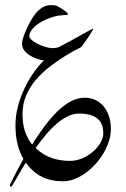

<svg xmlns="http://www.w3.org/2000/svg" viewBox="-20 -344 487 745"><path d="M410.2 157.2Q410.2 180.2 402.6 204.1Q395 228 381.6 250.5Q368.2 272.9 350.3 292.7Q332.5 312.5 311.8 327.4Q291 342.3 268.8 350.8Q246.6 359.4 224.6 359.4Q178.7 359.4 143.6 342.5Q108.4 325.7 80.1 287.1Q62 316.4 48.3 340.6Q34.7 364.7 26.4 377.9Q24.9 380.4 22.5 380.4Q18.6 380.4 18.6 375.5Q18.6 373 20.5 369.1Q43.5 320.8 70.8 272.9Q56.2 248 48.1 215.6Q40 183.1 40 141.6Q40 103 50.5 65.4Q61 27.8 77.1 -5.4Q93.3 -38.6 112.8 -65.4Q132.3 -92.3 150.4 -109.4Q138.7 -110.8 124 -115.7Q109.4 -120.6 96.2 -128.7Q83 -136.7 74.2 -148.2Q65.4 -159.7 65.4 -174.8Q65.4 -183.6 70.1 -198.2Q74.7 -212.9 82 -229.2Q89.4 -245.6 98.4 -261.7Q107.4 -277.8 116.2 -289.1Q126 -301.8 135.5 -308.8Q145 -315.9 153.1 -319.3Q161.1 -322.8 167.7 -323.5Q174.3 -324.2 178.7 -324.2Q184.6 -324.2 191.4 -323.5Q198.2 -322.8 202.1 -320.3Q208 -317.4 215.1 -313Q222.2 -308.6 228.5 -304.2Q234.9 -299.8 239 -295.9Q243.2 -292 243.2 -290Q243.2 -289.1 242.7 -288.1Q241.7 -286.1 240.2 -286.1Q229 -286.1 208 -283.4Q187 -280.8 157.2 -267.6Q139.6 -259.8 127.4 -251.2Q115.2 -242.7 107.9 -234.1Q100.6 -225.6 97.2 -217.8Q93.8 -210 93.8 -204.1Q93.8 -196.3 103.8 -188Q113.8 -179.7 127.9 -172.9Q142.1 -166 157.5 -161.6Q172.9 -157.2 183.6 -157.2Q187 -157.2 195.1 -158Q203.1 -158.7 210 -162.1Q218.8 -166.5 231.7 -173.6Q244.6 -180.7 258.8 -188.2Q272.9 -195.8 287.1 -203.9Q301.3 -211.9 312.5 -218Q323.7 -224.1 331.1 -228.3Q338.4 -232.4 338.9 -232.4Q340.8 -232.4 340.8 -229.5Q340.8 -228.5 337.6 -223.4Q334.5 -218.3 329.8 -210.9Q325.2 -203.6 319.6 -195.3Q314 -187 308.8 -179.9Q303.7 -172.9 300 -167.7Q296.4 -162.6 295.9 -162.1Q293 -159.7 279.5 -153.1Q266.1 -146.5 249.5 -136.7Q210.4 -113.8 177 -88.4Q143.6 -63 119.1 -34.2Q94.7 -5.4 81.1 27.6Q67.4 60.5 67.4 98.6Q67.4 138.2 77.4 167Q87.4 195.8 104.5 216.3Q129.4 177.7 154.1 144.5Q178.7 111.3 204.1 86.9Q229.5 62.5 255.6 48.8Q281.7 35.2 309.1 35.2Q331.5 35.2 350.1 43.9Q368.7 52.7 382.1 68.8Q395.5 85 402.8 107.4Q410.2 129.9 410.2 157.2ZM380.9 173.3Q380.9 157.2 376.5 143.3Q372.1 129.4 361.1 118.9Q350.1 108.4 331.8 102.5Q313.5 96.7 285.6 96.7Q263.7 96.7 241.9 107.7Q220.2 118.7 199 137Q177.7 155.3 157.5 179.4Q137.2 203.6 118.2 230.5Q149.4 259.3 182.6 269.8Q215.8 280.3 251 280.3Q275.9 280.3 299.3 270.3Q322.8 260.3 340.8 244.4Q358.9 228.5 369.9 209.7Q380.9 190.9 380.9 173.3Z"/></svg>

Font: Scheherazade Rohingya
Style: Regular
Weight: 400
Designer: SIL International
Foundry: SIL International
Version: Version 2.000 (build 440/429)